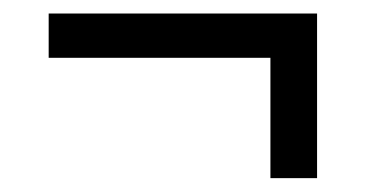

<svg xmlns="http://www.w3.org/2000/svg" viewBox="-20 -364 550 284"><path d="M449 -100.5H380V-318H449ZM52 -278.5V-344H449V-278.5Z"/></svg>

Font: Anek Odia Medium
Style: Regular
Weight: 400
Version: Version 1.003